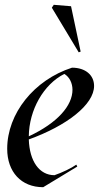

<svg xmlns="http://www.w3.org/2000/svg" viewBox="-20 -766 412 800"><path d="M160 14 302 -72 298 -80C277 -65 239 -47 207 -36C144 -36 103 -94 100 -185C258 -242 372 -330 372 -408C372 -453 336 -484 280 -484C122 -433 10 -293 10 -146C10 -50 68 14 160 14ZM308 -548 316 -551 276 -740 204 -746 196 -734ZM100 -198C101 -308 162 -415 248 -458C270 -445 282 -419 282 -392C282 -326 220 -254 100 -198Z"/></svg>

Font: Mazius Display Extra italic
Style: Regular
Weight: 400
Italic angle: -17°
Designer: Alberto Casagrande & Collletttivo
Foundry: Collletttivo
Version: Version 2.000;Glyphs 3.2 (3217)